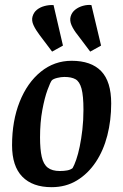

<svg xmlns="http://www.w3.org/2000/svg" viewBox="-20 -765 512 796"><path d="M196 -551 144 -620Q128 -641 119 -660.5Q110 -680 115 -697Q120 -714 133 -724.5Q146 -735 164.5 -740Q183 -745 202 -744L241 -576ZM354 -551 302 -620Q285 -641 276.5 -660.5Q268 -680 273 -697Q278 -714 292 -725Q306 -736 324.5 -741Q343 -746 359 -744L399 -576ZM194 11Q115 11 72.5 -32.5Q30 -76 30 -163Q30 -264 61.5 -343Q93 -422 149 -467.5Q205 -513 277 -513Q358 -513 399.5 -470Q441 -427 441 -336Q441 -266 425 -203.5Q409 -141 377 -93Q345 -45 299 -17Q253 11 194 11ZM228 -56Q245 -56 258.5 -58.5Q272 -61 281 -68Q288 -80 296 -103Q304 -126 310.5 -157.5Q317 -189 321.5 -227.5Q326 -266 326 -310Q326 -368 318 -397.5Q310 -427 293 -436.5Q276 -446 247 -446Q233 -446 217 -442Q201 -438 195 -432Q189 -425 177 -392.5Q165 -360 155.5 -309Q146 -258 146 -195Q146 -146 153 -115Q160 -84 178 -70Q196 -56 228 -56Z"/></svg>

Font: Faustina Light SemiBold
Style: Italic
Weight: 600
Italic angle: -8°
Version: Version 1.200